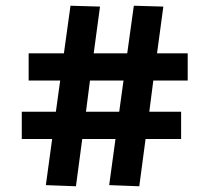

<svg xmlns="http://www.w3.org/2000/svg" viewBox="-20 -646 741 670"><path d="M140 0 162 -161H56V-256H175L190 -365H80V-460H203L226 -626L329 -623L307 -460H424L447 -626L550 -623L528 -460H635V-365H515L501 -256H612V-161H488L466 4L361 0L383 -161H267L245 4ZM396 -256 411 -365H294L280 -256Z"/></svg>

Font: Athiti SemiBold
Style: Regular
Weight: 600
Designer: CadsonDemak Team
Foundry: CadsonDemak
Version: Version 1.032